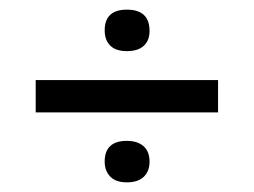

<svg xmlns="http://www.w3.org/2000/svg" viewBox="-20 -513 526 398"><path d="M243 -407Q220 -407 208.5 -418.5Q197 -430 197 -450Q197 -493 243 -493Q290 -493 290 -449Q290 -429 278 -418Q266 -407 243 -407ZM54 -280V-347H432V-280ZM243 -135Q220 -135 208.5 -147Q197 -159 197 -178Q197 -221 243 -221Q265 -221 277.5 -210Q290 -199 290 -178Q290 -158 278 -146.5Q266 -135 243 -135Z"/></svg>

Font: Bricolage Grotesque 96pt Light
Style: Regular
Weight: 300
Designer: Mathieu Triay
Foundry: Atelier Triay
Version: Version 1.001; ttfautohint (v1.8.4.7-5d5b);gftools[0.9.33.de